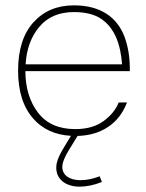

<svg xmlns="http://www.w3.org/2000/svg" viewBox="-20 -508 552 725"><path d="M356.4 157.7C330.6 167.5 306.6 172.4 283.7 172.4C242.2 172.4 215.3 153.3 215.3 122.6C215.3 106.4 224.1 84 242.2 55.2L272.9 5.4C317.4 3.9 355 -6.8 386.7 -27.8C420.4 -49.8 444.3 -81.1 459.5 -121.1H428.2C417.5 -94.2 398.4 -70.8 371.1 -50.8C343.8 -30.8 308.1 -20.5 264.2 -20.5C202.1 -20.5 155.8 -41 124 -82C92.3 -123 76.2 -175.3 75.7 -239.3H470.2V-248.5C470.2 -293 463.4 -333 450.2 -369.1C422.9 -441.4 361.3 -487.8 259.3 -487.8C195.8 -487.8 145 -466.3 106.4 -423.8C67.9 -381.3 48.3 -320.3 48.3 -241.7C48.3 -163.6 67.4 -103 106 -59.6C141.1 -20 188.5 1.5 248 4.9L225.1 42.5C207 71.8 192.4 99.6 192.4 125C192.4 168.5 227.1 196.8 281.2 196.8C307.1 196.8 335 190.9 364.7 179.2ZM76.7 -265.1C80.1 -323.2 97.7 -370.6 128.9 -407.2C159.7 -443.8 203.1 -462.4 259.3 -462.4C303.2 -462.4 337.9 -453.6 363.3 -436C414.1 -400.9 435.5 -338.9 440.9 -265.1Z"/></svg>

Font: Estedad Thin
Style: Regular
Weight: 100
Designer: Amin Abedi
Version: Version 7.3